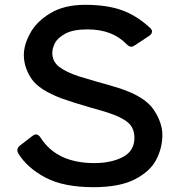

<svg xmlns="http://www.w3.org/2000/svg" viewBox="-20 -765 736 797"><path d="M56 -128Q52 -135 52 -141Q52 -152 63 -161L115 -201Q123 -207 129 -207Q140 -207 149 -193Q216 -88 372 -88Q441 -88 489.5 -113Q538 -138 538 -193Q538 -234 510.5 -257Q483 -280 426 -298Q374 -314 361 -317Q275 -342 237 -356Q141 -392 110 -439Q79 -486 79 -537Q79 -579 105.5 -627.5Q132 -676 189.5 -710.5Q247 -745 334 -745Q423 -745 485 -723Q547 -701 602 -650Q611 -643 611 -634Q611 -624 599 -616L540 -577Q531 -571 525 -571Q516 -571 506 -581Q447 -643 343 -643Q283 -643 250.5 -625Q218 -607 207.5 -585Q197 -563 197 -546Q197 -510 225 -488Q253 -466 308 -448Q313 -446 385 -425Q430 -413 478 -398Q583 -363 618.5 -309Q654 -255 654 -205Q654 -151 628.5 -102Q603 -53 539.5 -20.5Q476 12 368 12Q244 12 168.5 -28Q93 -68 56 -128Z"/></svg>

Font: Shippori Gochic B2 Bold
Style: Regular
Weight: 700
Designer: FONTDASU
Foundry: FONTDASU / Google Inc. / but / Adobe
Version: Version 1.130